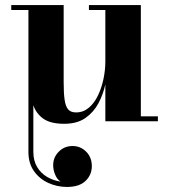

<svg xmlns="http://www.w3.org/2000/svg" viewBox="-20 -480 669 760"><path d="M537.5 -460V-19.5H605V0H397V-146Q388.5 -107 369.8 -71.5Q351 -36 318.2 -13Q285.5 10 234 10Q180 10 151.5 -10.2Q123 -30.5 112 -63.5V121Q112 156 126.8 180.8Q141.5 205.5 166 220Q190.5 234.5 220 239Q206.5 230.5 198.5 211.8Q190.5 193 190.5 173.5Q190.5 143 212.5 120.5Q234.5 98 267 98Q299 98 321.2 120.5Q343.5 143 343.5 177.5Q343.5 212 318.8 236Q294 260 245 260Q206 260 171 244Q136 228 114.2 197Q92.5 166 92.5 121V-440.5H24.5V-460H232V-153Q232 -111 235.8 -85Q239.5 -59 249.8 -47Q260 -35 281 -35Q309.5 -35 331.2 -53.2Q353 -71.5 367.5 -101.5Q382 -131.5 389.5 -167Q397 -202.5 397 -236.5V-440.5H332V-460Z"/></svg>

Font: Bodoni Moda 11pt
Style: Bold
Weight: 700
Designer: Owen Earl
Foundry: indestructible type
Version: Version 2.004